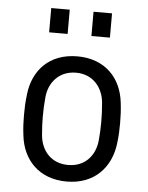

<svg xmlns="http://www.w3.org/2000/svg" viewBox="-52 -743 613 796"><g transform="rotate(5 255.0 -344.5)"><path d="M255 11C371 11 438 -65 450 -164C454 -195 455 -222 455 -249C455 -276 454 -304 450 -335C439 -435 371 -510 255 -510C138 -510 71 -435 60 -335C56 -304 55 -275 55 -248C55 -222 56 -195 60 -164C71 -65 138 11 255 11ZM255 -58C183 -58 143 -109 137 -170C132 -223 132 -274 137 -329C142 -389 183 -442 255 -442C327 -442 367 -389 373 -329C378 -273 378 -223 373 -170C367 -109 327 -58 255 -58ZM305 -599H382V-700H305ZM129 -599H206V-700H129Z"/></g></svg>

Font: Finlandica
Style: Regular
Weight: 400
Designer: Niklas Ekholm, Juho Hiilivirta, Jaakko Suomalainen
Foundry: Helsinki Type Studio
Version: Version 2.000;Glyphs 3.2 (3202)